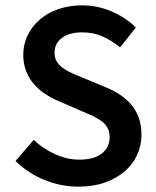

<svg xmlns="http://www.w3.org/2000/svg" viewBox="-20 -686 585 718"><path d="M274 12Q208 12 146.5 -13Q85 -38 38 -84L106 -163Q141 -130 186 -109.5Q231 -89 276 -89Q332 -89 361 -112Q390 -135 390 -173Q390 -193 382.5 -207Q375 -221 361.5 -231.5Q348 -242 329.5 -251Q311 -260 289 -269L199 -308Q175 -318 151.5 -333Q128 -348 109 -369Q90 -390 78.5 -418Q67 -446 67 -482Q67 -521 83.5 -554.5Q100 -588 129 -613Q158 -638 198.5 -652Q239 -666 287 -666Q344 -666 397 -643.5Q450 -621 488 -583L429 -509Q397 -535 363 -550Q329 -565 287 -565Q240 -565 212 -544.5Q184 -524 184 -488Q184 -469 192.5 -455.5Q201 -442 215.5 -431.5Q230 -421 249 -412.5Q268 -404 288 -396L377 -359Q406 -347 430 -331Q454 -315 471.5 -294Q489 -273 499 -245.5Q509 -218 509 -182Q509 -142 493 -107Q477 -72 446.5 -45.5Q416 -19 372.5 -3.5Q329 12 274 12Z"/></svg>

Font: Processing Sans Pro Semibold
Style: Regular
Weight: 600
Designer: Paul D. Hunt
Foundry: Adobe Systems Incorporated
Version: Version 2.020;PS 2.000;hotconv 1.0.86;makeotf.lib2.5.63406